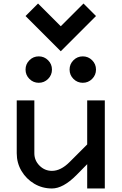

<svg xmlns="http://www.w3.org/2000/svg" viewBox="-20 -1070 690 1090"><path d="M275 0Q220 0 174.5 -27Q129 -54 102 -99.5Q75 -145 75 -200V-500H175V-200Q175 -159 204.5 -129.5Q234 -100 275 -100Q325 -100 375 -150L475 -250V-500H575V0H475V-138L413 -75Q338 0 275 0ZM125 -675Q125 -706 147 -728Q169 -750 200 -750Q231 -750 253 -728Q275 -706 275 -675Q275 -644 253 -622Q231 -600 200 -600Q169 -600 147 -622Q125 -644 125 -675ZM450 -750Q481 -750 503 -728Q525 -706 525 -675Q525 -644 503 -622Q481 -600 450 -600Q419 -600 397 -622Q375 -644 375 -675Q375 -706 397 -728Q419 -750 450 -750ZM196 -1050 325 -921 454 -1050 525 -979 325 -779 125 -979Z"/></svg>

Font: Monoikos Medium
Style: Regular
Weight: 500
Designer: Brian Krent
Version: Version 0.088